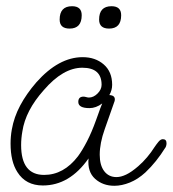

<svg xmlns="http://www.w3.org/2000/svg" viewBox="-20 -591 556 618"><path d="M348 7Q311 7 286 -15.5Q261 -38 265 -81Q204 6 118 6Q63 6 36 -37Q14 -71 14 -129Q14 -140 15 -151.5Q16 -163 18 -174Q25 -214 45 -251.5Q65 -289 97 -326Q169 -407 246 -407Q287 -407 314 -383.5Q341 -360 341 -318Q341 -301 332 -285Q353 -284 349 -266L317 -175Q301 -130 301 -93Q301 -59 315.5 -40Q330 -21 355 -21Q369 -21 386 -29Q403 -37 425 -56Q440 -69 453.5 -85Q467 -101 477 -117Q483 -126 490 -134.5Q497 -143 504 -143Q516 -143 516 -130Q516 -125 514.5 -120.5Q513 -116 511 -114Q498 -93 482 -73Q466 -53 448 -36Q424 -14 398 -3.5Q372 7 348 7ZM48 -124Q48 -28 122 -28Q185 -28 231 -88Q245 -107 260 -136Q275 -165 289 -204Q293 -214 297.5 -227.5Q302 -241 309 -258Q289 -243 268 -243Q232 -243 232 -263Q232 -280 249 -280Q252 -280 257.5 -278.5Q263 -277 266 -277Q281 -277 294 -290Q307 -303 307 -318Q307 -373 245 -373Q183 -373 121 -301Q62 -235 52 -168Q50 -157 49 -146Q48 -135 48 -124ZM331 -499Q299 -499 299 -528Q299 -571 339 -571Q370 -571 370 -542Q370 -499 331 -499ZM204 -499Q172 -499 172 -528Q172 -571 212 -571Q243 -571 243 -542Q243 -499 204 -499Z"/></svg>

Font: Send Flowers
Style: Regular
Weight: 400
Designer: Robert E. Leuschke
Foundry: Robert E. Leuschke
Version: Version 1.010; ttfautohint (v1.8.4.7-5d5b)